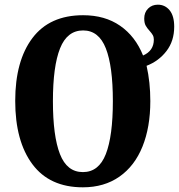

<svg xmlns="http://www.w3.org/2000/svg" viewBox="-20 -790 764 820"><path d="M45 -359Q45 -530 118.5 -627.5Q192 -725 335 -725Q428 -725 493 -680Q558 -635 591 -553Q637 -573 637 -621Q637 -632 632.5 -640Q628 -648 619 -658Q608 -670 602 -681Q596 -692 596 -711Q596 -737 612.5 -753.5Q629 -770 654 -770Q685 -770 704.5 -746Q724 -722 724 -676Q724 -615 691 -572Q658 -529 606 -509Q622 -439 622 -358Q622 -247 588.5 -164Q555 -81 490 -35.5Q425 10 334 10Q192 10 118.5 -88.5Q45 -187 45 -359ZM462 -358Q462 -507 432 -583.5Q402 -660 335 -660Q267 -660 236.5 -583.5Q206 -507 206 -358Q206 -209 236 -132Q266 -55 334 -55Q402 -55 432 -132Q462 -209 462 -358Z"/></svg>

Font: Noto Serif CondExtraBold
Style: Regular
Weight: 800
Width: 3
Designer: Monotype Design Team
Foundry: Monotype Imaging Inc.
Version: Version 1.001